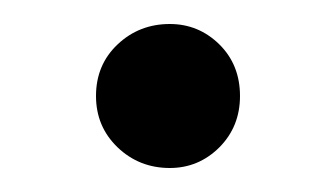

<svg xmlns="http://www.w3.org/2000/svg" viewBox="-20 -395 280 160"><path d="M121.5 -255Q96 -255 78 -272.2Q60 -289.5 60 -315Q60 -341 78 -358Q96 -375 121.5 -375Q145.5 -375 162.8 -358Q180 -341 180 -315Q180 -289.5 162.8 -272.2Q145.5 -255 121.5 -255Z"/></svg>

Font: Cns Manrope Med
Style: Regular
Weight: 500
Designer: Mikhail Sharanda
Foundry: Mikhail Sharanda
Version: Version 4.504